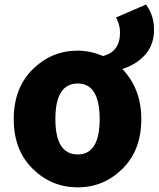

<svg xmlns="http://www.w3.org/2000/svg" viewBox="-20 -804 692 838"><path d="M319.3 -129.9Q415 -129.9 415 -284.2Q415 -439.5 319.3 -439.5Q221.7 -439.5 221.7 -284.2Q221.7 -129.9 319.3 -129.9ZM486.3 -727.5 617.2 -784.2Q652.3 -737.3 652.3 -674.8Q652.3 -609.4 614.3 -565.9Q576.2 -522.5 513.7 -502.9Q596.7 -417 596.7 -284.2Q596.7 -148.4 514.6 -67.4Q432.6 13.7 319.3 13.7Q205.1 13.7 122.6 -67.4Q40 -148.4 40 -284.2Q40 -419.9 122.6 -501.5Q205.1 -583 319.3 -583Q373 -583 429.7 -559.6Q503.9 -578.1 503.9 -662.1Q503.9 -696.3 486.3 -727.5Z"/></svg>

Font: Gen Shin Gothic Heavy
Style: Bold
Weight: 900
Designer: [Source Han Sans]
Ryoko NISHIZUKA  (kana & ideographs); Paul D. Hunt (Latin, Greek & Cyrillic); Wenlong ZHANG  (bopomofo
Version: Version 1.002.20150607